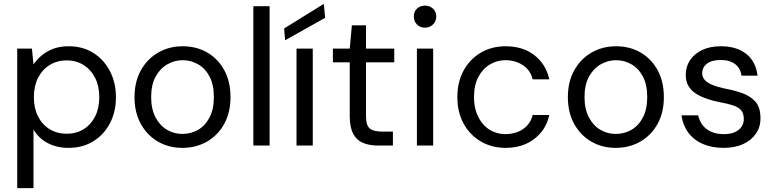

<svg xmlns="http://www.w3.org/2000/svg" viewBox="-20 -752 4000 992"><path d="M69 220V-501H145L153 -419Q169 -443 194 -464.5Q219 -486 254 -499.5Q289 -513 335 -513Q408 -513 462.5 -478.5Q517 -444 548 -384.5Q579 -325 579 -249Q579 -174 548 -115Q517 -56 462 -22Q407 12 334 12Q273 12 226 -13Q179 -38 153 -83V220ZM325 -61Q374 -61 412 -84.5Q450 -108 471.5 -150.5Q493 -193 493 -250Q493 -307 471.5 -349.5Q450 -392 412 -416Q374 -440 325 -440Q275 -440 236.5 -416Q198 -392 176.5 -349.5Q155 -307 155 -250Q155 -193 176.5 -150.5Q198 -108 236.5 -84.5Q275 -61 325 -61Z M922 12Q852 12 796 -20.5Q740 -53 707.5 -112Q675 -171 675 -250Q675 -330 708 -389Q741 -448 797.5 -480.5Q854 -513 924 -513Q995 -513 1051 -480.5Q1107 -448 1139 -389Q1171 -330 1171 -250Q1171 -171 1138.5 -112Q1106 -53 1049.5 -20.5Q993 12 922 12ZM922 -60Q966 -60 1003 -81Q1040 -102 1062.5 -145Q1085 -188 1085 -250Q1085 -314 1063 -356Q1041 -398 1004 -419.5Q967 -441 924 -441Q882 -441 844.5 -419.5Q807 -398 784 -356Q761 -314 761 -250Q761 -188 784 -145Q807 -102 843.5 -81Q880 -60 922 -60Z M1289 0V-720H1373V0Z M1512 0V-501H1596V0ZM1453 -544 1448 -605 1653 -732 1660 -660Z M1933 0Q1888 0 1855 -14Q1822 -28 1804.5 -61.5Q1787 -95 1787 -152V-430H1700V-501H1787L1798 -621H1871V-501H2017V-430H1871V-152Q1871 -105 1890 -88.5Q1909 -72 1957 -72H2010V0Z M2134 0V-501H2218V0ZM2176 -609Q2151 -609 2134.5 -625.5Q2118 -642 2118 -667Q2118 -692 2134.5 -707.5Q2151 -723 2176 -723Q2200 -723 2217 -707.5Q2234 -692 2234 -667Q2234 -642 2217 -625.5Q2200 -609 2176 -609Z M2592 12Q2521 12 2464.5 -21Q2408 -54 2375.5 -113Q2343 -172 2343 -250Q2343 -329 2375.5 -388Q2408 -447 2464.5 -480Q2521 -513 2592 -513Q2682 -513 2741.5 -466.5Q2801 -420 2818 -342H2732Q2721 -389 2682 -415Q2643 -441 2591 -441Q2549 -441 2512 -419.5Q2475 -398 2452 -355.5Q2429 -313 2429 -250Q2429 -204 2442.5 -168Q2456 -132 2478.5 -107.5Q2501 -83 2530.5 -71Q2560 -59 2591 -59Q2626 -59 2655 -70.5Q2684 -82 2704.5 -104.5Q2725 -127 2732 -158H2818Q2802 -82 2741.5 -35Q2681 12 2592 12Z M3161 12Q3091 12 3035 -20.5Q2979 -53 2946.5 -112Q2914 -171 2914 -250Q2914 -330 2947 -389Q2980 -448 3036.5 -480.5Q3093 -513 3163 -513Q3234 -513 3290 -480.5Q3346 -448 3378 -389Q3410 -330 3410 -250Q3410 -171 3377.5 -112Q3345 -53 3288.5 -20.5Q3232 12 3161 12ZM3161 -60Q3205 -60 3242 -81Q3279 -102 3301.5 -145Q3324 -188 3324 -250Q3324 -314 3302 -356Q3280 -398 3243 -419.5Q3206 -441 3163 -441Q3121 -441 3083.5 -419.5Q3046 -398 3023 -356Q3000 -314 3000 -250Q3000 -188 3023 -145Q3046 -102 3082.5 -81Q3119 -60 3161 -60Z M3718 12Q3657 12 3610.5 -8.5Q3564 -29 3536 -67Q3508 -105 3501 -156H3587Q3593 -129 3609 -107Q3625 -85 3653 -72Q3681 -59 3719 -59Q3755 -59 3777.5 -69.5Q3800 -80 3811.5 -97.5Q3823 -115 3823 -136Q3823 -167 3808.5 -183Q3794 -199 3766 -208Q3738 -217 3699 -224Q3667 -230 3635.5 -240.5Q3604 -251 3578.5 -266.5Q3553 -282 3538 -306Q3523 -330 3523 -365Q3523 -408 3545.5 -441.5Q3568 -475 3608.5 -494Q3649 -513 3705 -513Q3785 -513 3835 -474Q3885 -435 3894 -361H3811Q3806 -399 3778.5 -420.5Q3751 -442 3704 -442Q3657 -442 3632.5 -423Q3608 -404 3608 -373Q3608 -353 3622 -338Q3636 -323 3662.5 -312.5Q3689 -302 3727 -294Q3776 -285 3817 -270Q3858 -255 3883.5 -226Q3909 -197 3909 -143Q3910 -97 3886 -62Q3862 -27 3819.5 -7.5Q3777 12 3718 12Z"/></svg>

Font: DVN - DM Sans
Style: Regular
Weight: 400
Designer: Colophon Foundry, Jonny Pinhorn
Foundry: Colophon Foundry
Version: Version 4.004;gftools[0.9.30]